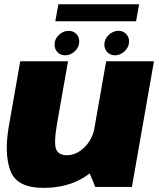

<svg xmlns="http://www.w3.org/2000/svg" viewBox="-20 -882 752 906"><path d="M429.5 0H602.5L706.5 -593H481L392.5 -90ZM301 -593H75.5L22 -288.5Q-1 -158 28.8 -76.8Q58.5 4.5 185 4.5Q332 4.5 424.8 -82Q517.5 -168.5 532 -251.5L429 -290Q417 -223.5 378.2 -186.5Q339.5 -149.5 296 -149.5Q257 -149.5 245 -177.2Q233 -205 249.5 -300.5ZM288 -621Q313 -621 333.5 -640.5Q354 -660 354 -686.5Q354 -707.5 340 -722Q326 -736.5 304 -736.5Q278.5 -736.5 258 -717.2Q237.5 -698 237.5 -671.5Q237.5 -650 251.5 -635.5Q265.5 -621 288 -621ZM523 -621Q548 -621 568.5 -640.5Q589 -660 589 -686.5Q589 -707.5 575 -722Q561 -736.5 539 -736.5Q513.5 -736.5 493 -717.2Q472.5 -698 472.5 -671.5Q472.5 -650 486.5 -635.5Q500.5 -621 523 -621ZM241 -781.5H622L636.5 -862H255.5Z"/></svg>

Font: Anybody UltraCondensed Thin Black
Style: Italic
Weight: 900
Italic angle: -10°
Version: Version 1.111